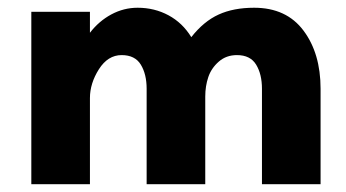

<svg xmlns="http://www.w3.org/2000/svg" viewBox="-20 -471 885 491"><path d="M504.9 -224.1V0H355V-244.1Q355 -281.2 340.1 -305.7Q325.2 -330.1 291 -330.1Q255.9 -330.1 232.9 -293.9Q210 -257.8 210 -220.2V0H60.1V-440.9H210V-387.2Q232.9 -417 264.6 -434.1Q296.4 -451.2 332 -451.2Q375 -451.2 410.9 -431.9Q446.8 -412.6 469.2 -376Q501 -416.5 539.1 -433.8Q577.1 -451.2 629.9 -451.2Q712.4 -451.2 756.1 -392.8Q799.8 -334.5 799.8 -244.1V0H649.9V-244.1Q649.9 -281.2 635 -305.7Q620.1 -330.1 585.9 -330.1Q558.6 -330.1 539.6 -313.5Q520.5 -296.9 512.7 -273.9Q504.9 -251 504.9 -224.1Z"/></svg>

Font: Glacial Indifference
Style: Bold
Weight: 700
Version: Version 1.001